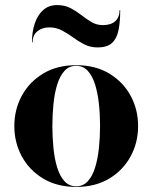

<svg xmlns="http://www.w3.org/2000/svg" viewBox="-20 -727 600 757"><path d="M280.5 10Q205 10 150.2 -23Q95.5 -56 66 -110.5Q36.5 -165 36.5 -230Q36.5 -295 66 -349.5Q95.5 -404 150.2 -437Q205 -470 280.5 -470Q356 -470 410.8 -437Q465.5 -404 495 -349.5Q524.5 -295 524.5 -230Q524.5 -165 495 -110.5Q465.5 -56 410.8 -23Q356 10 280.5 10ZM280.5 7.5Q308 7.5 326.2 -12.5Q344.5 -32.5 355 -66.5Q365.5 -100.5 370 -143Q374.5 -185.5 374.5 -230Q374.5 -275 370 -317.2Q365.5 -359.5 355 -393.5Q344.5 -427.5 326.2 -447.5Q308 -467.5 280.5 -467.5Q252.5 -467.5 234.2 -447.5Q216 -427.5 205.5 -393.5Q195 -359.5 190.8 -317.2Q186.5 -275 186.5 -230Q186.5 -185.5 190.8 -143Q195 -100.5 205.5 -66.5Q216 -32.5 234.2 -12.5Q252.5 7.5 280.5 7.5ZM365 -540Q336 -540 312.5 -552Q289 -564 268 -579.5Q247 -595 224.2 -607Q201.5 -619 174.5 -619Q146 -619 127.2 -603.5Q108.5 -588 108.5 -560H106Q106 -602.5 117.5 -635.8Q129 -669 151 -688Q173 -707 205 -707Q235.5 -707 258.2 -695Q281 -683 300.8 -667.5Q320.5 -652 340.8 -640Q361 -628 385.5 -628Q418 -628 434.8 -643.8Q451.5 -659.5 451.5 -687H454Q454 -639.5 447 -606.8Q440 -574 421 -557Q402 -540 365 -540Z"/></svg>

Font: Bodoni Moda 72pt
Style: Bold
Weight: 700
Designer: Owen Earl
Foundry: indestructible type
Version: Version 2.004